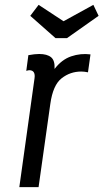

<svg xmlns="http://www.w3.org/2000/svg" viewBox="-20 -772 427 792"><path d="M205.1 -487.6Q207 -522.7 190.5 -536Q174 -549.3 141.7 -549.3Q131.6 -549.3 121.4 -548.1Q111.1 -547 97 -544.4L88.4 -479.7Q97.4 -482.4 100.6 -482.4Q114.4 -482.4 119.6 -473.5Q124.9 -464.6 122.3 -448.1L59.7 0H139.1L187.6 -343.6Q198.4 -421 234 -448.9Q269.6 -476.9 315 -476.9Q321.4 -476.9 328.6 -476.1Q335.7 -475.4 342.9 -473.7L353.3 -547.6Q312.6 -552.9 273.6 -539.6Q234.6 -526.3 205.1 -487.6ZM256.3 -614.7 386.7 -706.7 365.1 -752 242.1 -684.4 139.3 -752 104.9 -706.7 209 -614.7Z"/></svg>

Font: Secuela ExtLt
Style: Italic
Weight: 200
Italic angle: -8°
Designer: Fernando Haro
Foundry: deFharo
Version: Version 1.704